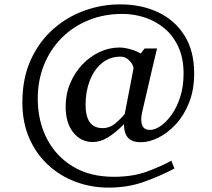

<svg xmlns="http://www.w3.org/2000/svg" viewBox="-20 -711 976 884"><path d="M874 -373Q874 -296.9 850.3 -237.8Q826.7 -178.7 789.1 -138.4Q751.5 -98.1 709 -77.1Q666.5 -56.2 628.9 -56.2Q587.9 -56.2 569.3 -76.9Q550.8 -97.7 550.8 -139.2Q512.2 -100.1 477.3 -78.6Q442.4 -57.1 407.2 -57.1Q352.5 -57.1 317.4 -101.1Q282.2 -145 282.2 -220.2Q282.2 -277.3 303 -326.9Q323.7 -376.5 358.9 -413.6Q394 -450.7 438.2 -471.4Q482.4 -492.2 529.8 -492.2Q551.8 -492.2 579.1 -484.6Q606.4 -477.1 627.9 -464.8L646 -487.8H703.1Q702.1 -483.9 696.5 -460.9Q690.9 -438 683.1 -404.3Q675.3 -370.6 666.7 -333.5Q658.2 -296.4 650.6 -264.2Q643.1 -231.9 638.4 -211.4Q633.8 -190.9 633.8 -190.9Q626.5 -156.7 634.5 -134.8Q642.6 -112.8 670.9 -112.8Q692.9 -112.8 719.5 -130.9Q746.1 -148.9 770.3 -182.9Q794.4 -216.8 809.8 -264.6Q825.2 -312.5 825.2 -372.1Q825.2 -442.4 801.5 -494.4Q777.8 -546.4 737.5 -580.1Q697.3 -613.8 647 -630.4Q596.7 -647 543.9 -647Q458.5 -647 387 -617.7Q315.4 -588.4 263.2 -535.6Q210.9 -482.9 182.4 -411.6Q153.8 -340.3 153.8 -256.8Q153.8 -155.3 195.3 -73.7Q236.8 7.8 315.2 55.4Q393.6 103 503.9 103Q591.8 103 657.5 78.6Q723.1 54.2 769 28.8L783.2 64.9Q715.3 100.6 641.4 126.7Q567.4 152.8 480 152.8Q399.9 152.8 328.1 126Q256.3 99.1 201.2 48.1Q146 -2.9 114.5 -75.4Q83 -147.9 83 -238.8Q83 -350.1 121.3 -434.6Q159.7 -519 224.1 -576.2Q288.6 -633.3 368.7 -662.1Q448.7 -690.9 532.2 -690.9Q631.3 -690.9 708.5 -654.3Q785.6 -617.7 829.8 -546.9Q874 -476.1 874 -373ZM594.2 -393.1Q596.2 -401.9 588.6 -415.3Q581.1 -428.7 567.1 -439.5Q553.2 -450.2 535.2 -450.2Q485.4 -450.2 449.2 -420.4Q413.1 -390.6 393.6 -340.3Q374 -290 374 -229Q374 -121.1 452.1 -121.1Q485.8 -121.1 512.2 -143.8Q538.6 -166.5 554.2 -186Z"/></svg>

Font: Charis
Style: Italic
Weight: 400
Italic angle: -11°
Designer: Walt Agee, Miriam Martin, Annie Olsen, Victor Gaultney, Lorna Priest, Alan Ward, Bob Hallissy, Martin Hosken, Sharon Cor
Foundry: SIL Global
Version: Version 7.000